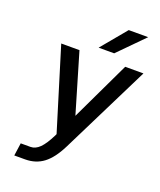

<svg xmlns="http://www.w3.org/2000/svg" viewBox="-159 -798 898 1077"><g transform="rotate(20 290.5 -260.0)"><path d="M235.4 -3.9 239.7 -13.2 90.3 -500H199.2L303.7 -146L472.2 -500H581.1L316.4 33.2Q277.8 110.4 231.7 145.3Q185.5 180.2 121.6 180.2H57.6L68.4 104H126.5Q155.8 104 181.4 78.6Q207 53.2 235.4 -3.9ZM295.4 -549.8 420.4 -700.2H536.6L388.2 -549.8Z"/></g></svg>

Font: Fivo Sans Med
Style: Regular
Weight: 450
Designer: Alexander Slobzheninov
Foundry: Alexander Slobzheninov
Version: 1.0